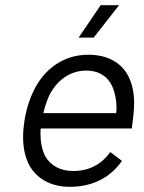

<svg xmlns="http://www.w3.org/2000/svg" viewBox="-20 -720 555 740"><path d="M439 -700H368L283 -575H341ZM262 -61C212 -61 175 -82 154 -118C142 -143 136 -172 136 -205C136 -211 136 -218 137 -225H488C493 -262 497 -294 497 -324C497 -343 495 -362 491 -380C473 -463 413 -509 320 -509C238 -509 169 -468 125 -398C100 -358 82 -306 74 -253C71 -232 69 -211 69 -192C69 -150 77 -112 94 -81C124 -30 177 0 249 0C336 0 405 -35 450 -100L405 -134C370 -85 322 -61 262 -61ZM312 -448C370 -448 407 -417 421 -363C426 -346 429 -326 429 -305C429 -298 428 -291 428 -284H147C154 -314 165 -346 178 -367C209 -418 257 -448 312 -448Z"/></svg>

Font: Arthouse Owned
Style: Italic
Weight: 400
Italic angle: -10°
Designer: Jeremy Tribby
Foundry: Tribby Type
Version: Version 1.000;PS 001.000;hotconv 1.0.88;makeotf.lib2.5.64775